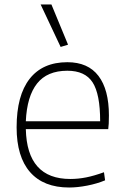

<svg xmlns="http://www.w3.org/2000/svg" viewBox="-20 -826 557 855"><path d="M288 9Q174 9 114 -59.5Q54 -128 54 -259Q54 -401 112 -475Q170 -549 280 -549Q372 -549 418.5 -488Q465 -427 465 -312Q465 -270 462 -251H95Q100 -29 293 -29Q328 -29 363.5 -36Q399 -43 443 -59L448 -23Q412 -8 368.5 0.5Q325 9 288 9ZM280 -511Q190 -511 145 -454Q100 -397 95 -286H426Q426 -407 392.5 -459Q359 -511 280 -511ZM250 -617 161 -806H209L283 -627Z"/></svg>

Font: Encode Sans Normal
Style: Thin
Weight: 100
Designer: Pablo Impallari, Andres Torresi
Foundry: Pablo Impallari, Andres Torresi
Version: Version 1.000; ttfautohint (v1.00) -l 8 -r 50 -G 200 -x 14 -